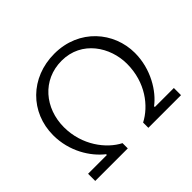

<svg xmlns="http://www.w3.org/2000/svg" viewBox="-165 -983 1214 1214"><g transform="rotate(-45 442.5 -376.0)"><path d="M59 -64V0H350V-47C255 -95 159 -219 159 -380C159 -549 273 -688 446 -688C626 -688 725 -530 725 -382C725 -215 631 -97 534 -47V0H826V-64H656V-71C732 -128 809 -250 809 -395C809 -581 667 -752 445 -752C230 -752 75 -596 75 -392C75 -248 149 -132 227 -71V-64Z"/></g></svg>

Font: Oakes
Style: Regular
Weight: 400
Designer: Samuel Oakes
Foundry: Samuel Oakes
Version: Version 1.003;PS 001.003;hotconv 1.0.88;makeotf.lib2.5.64775